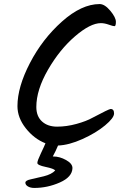

<svg xmlns="http://www.w3.org/2000/svg" viewBox="-20 -738 643 946"><path d="M243 33Q274 33 305.5 50.5Q337 68 337 90Q336 134 275 161Q214 188 149 188Q130 188 117.5 180.5Q105 173 105 162Q105 151 131.5 145.5Q158 140 196 130.5Q234 121 252 102Q246 93 205 84.5Q164 76 164 65Q164 54 181.5 17.5Q199 -19 204 -32Q148 -54 107 -106Q66 -158 66 -215Q66 -309 127.5 -427.5Q189 -546 285.5 -632Q382 -718 471 -718Q496 -718 523.5 -685Q551 -652 551 -630.5Q551 -609 544 -609Q537 -609 516 -616.5Q495 -624 477 -624Q425 -624 349.5 -559Q274 -494 216.5 -394.5Q159 -295 159 -211Q159 -165 187 -139.5Q215 -114 261.5 -114Q308 -114 357 -127.5Q406 -141 436 -158Q517 -201 525 -201Q542 -201 542 -179Q542 -157 497.5 -120Q453 -83 386.5 -53Q320 -23 266 -21Q254 8 240 33Z"/></svg>

Font: Kalam
Style: Regular
Weight: 400
Designer: Lipi Raval (Devanagari and Latin), Jonny Pinhorn (Latin)
Foundry: Indian Type Foundry
Version: Version 2.001;PS 1.0;hotconv 1.0.79;makeotf.lib2.5.61930; tt